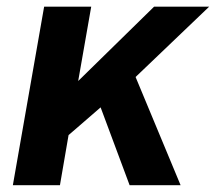

<svg xmlns="http://www.w3.org/2000/svg" viewBox="-20 -546 637 566"><path d="M17.9 0 110.1 -526.4H248.9L210.5 -307.2L434.3 -526.4H596.7L379.7 -319L512.4 0H362.1L276.6 -229.5L182.1 -147.7L156.7 0Z"/></svg>

Font: Archivo Variable SemiBold
Style: Italic
Weight: 600
Italic angle: -10°
Designer: Hector Gatti
Foundry: Omnibus-Type
Version: Version 2.001